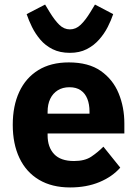

<svg xmlns="http://www.w3.org/2000/svg" viewBox="-20 -811 602 843"><path d="M288 12Q208 12 151.5 -21.5Q95 -55 65.5 -117Q36 -179 36 -263Q36 -346 64.5 -407.5Q93 -469 148 -503Q203 -537 282 -537Q369 -537 422.5 -499.5Q476 -462 501 -401Q526 -340 526 -269V-225H189V-217Q189 -165 217.5 -134.5Q246 -104 305 -104Q352 -104 380.5 -123Q409 -142 434 -167L508 -75Q473 -35 416.5 -11.5Q360 12 288 12ZM285 -428Q255 -428 233.5 -414.5Q212 -401 200.5 -377Q189 -353 189 -320V-312H373V-321Q373 -353 363.5 -377Q354 -401 334.5 -414.5Q315 -428 285 -428ZM287 -579Q243 -579 211 -595Q179 -611 157 -637Q135 -663 120.5 -692.5Q106 -722 97 -749L178 -791L198 -758Q220 -722 240.5 -702Q261 -682 287 -682Q313 -682 334 -702Q355 -722 377 -758L397 -791L477 -749Q468 -722 453 -692.5Q438 -663 415 -637Q392 -611 360.5 -595Q329 -579 287 -579Z"/></svg>

Font: IBM Plex Sans
Style: Bold
Weight: 700
Designer: Mike Abbink, Paul van der Laan, Pieter van Rosmalen
Foundry: Bold Monday
Version: Version 3.201